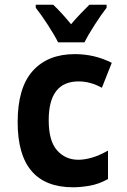

<svg xmlns="http://www.w3.org/2000/svg" viewBox="-20 -786 540 816"><path d="M339 -606Q355 -638 383 -681.5Q411 -725 433 -753V-766H360Q341 -747 323 -728.5Q305 -710 282 -683Q243 -731 206 -766H132V-753Q155 -724 183.5 -680Q212 -636 227 -606ZM439 -25V-146Q402 -125 370.5 -116Q339 -107 313 -107Q258 -107 222.5 -147Q187 -187 187 -275Q187 -440 314 -440Q364 -440 413 -413L455 -519Q382 -556 298 -556Q183 -556 119 -484.5Q55 -413 55 -267Q55 10 291 10Q321 10 360 3.5Q399 -3 439 -25Z"/></svg>

Font: Noto Sans Mono UI Condensed
Style: Bold
Weight: 700
Width: 3
Designer: Monotype Design team
Foundry: Monotype Imaging Inc.
Version: 1.000